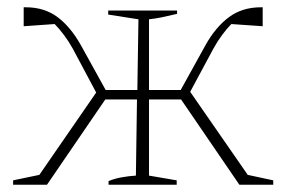

<svg xmlns="http://www.w3.org/2000/svg" viewBox="-20 -507 786 527"><path d="M16 0V-12L88 -27L244 -253L180 -373Q169 -393 155.5 -411Q142 -429 130 -441L45 -435V-487H51Q102 -487 138 -460Q174 -433 202 -383L270 -260H357L360 -454L277 -467V-478H466V-469Q441 -463 424 -459.5Q407 -456 389 -454V-260H476L544 -383Q572 -433 608.5 -460Q645 -487 696 -487H701V-435L615 -441Q603 -429 590 -411.5Q577 -394 566 -374L502 -255L660 -27L730 -12V0H637L477 -234H389V-25L465 -12V0H278V-10Q295 -17 315 -20.5Q335 -24 353 -25L356 -234H269L109 0Z"/></svg>

Font: Piazzolla Thin
Style: Regular
Weight: 100
Designer: Juan Pablo del Peral
Foundry: Huerta Tipografica
Version: Version 1.330